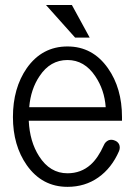

<svg xmlns="http://www.w3.org/2000/svg" viewBox="-20 -723 540 760"><path d="M390.6 -147.5Q368.2 -97.7 338.9 -71.3Q300.8 -37.1 247.1 -37.1Q177.7 -37.1 134.8 -104.5Q97.7 -162.1 93.8 -245.1H462.9V-259.8Q462.9 -374 407.2 -453.1Q346.7 -539.1 247.1 -539.1Q146.5 -539.1 85.9 -453.1Q31.2 -374 31.2 -259.8Q31.2 -147.5 85.9 -69.3Q146.5 16.6 247.1 16.6Q316.4 16.6 369.1 -20.5Q421.9 -57.6 451.2 -125Q457 -139.6 451.2 -152.3Q445.3 -163.1 433.6 -167Q421.9 -171.9 410.2 -168Q396.5 -162.1 390.6 -147.5ZM95.7 -298.8Q101.6 -370.1 136.7 -421.9Q178.7 -485.4 247.1 -485.4Q314.5 -485.4 357.4 -420.9Q393.6 -367.2 398.4 -298.8ZM162.1 -703.1 277.3 -574.2H335L264.6 -703.1Z"/></svg>

Font: GulimChe
Style: Regular
Weight: 400
Monospace: yes
Version: Version 2.21